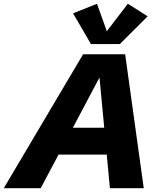

<svg xmlns="http://www.w3.org/2000/svg" viewBox="-75 -988 832 1008"><path d="M-55.2 0 361.3 -703.1H582L679.7 0H502L485.4 -176.3H232.4L138.7 0ZM447.3 -581.1 307.6 -317.4H472.2ZM596.2 -968.3 700.2 -902.3 554.2 -756.8H402.3L308.6 -918L434.1 -968.3L485.8 -824.2Z"/></svg>

Font: Schibsted Grotesk ExtraBold
Style: Italic
Weight: 800
Italic angle: -12°
Designer: Bakken & Baeck AS, Henrik Kongsvoll
Foundry: Schibsted ASA
Version: Version 1.100; ttfautohint (v1.8.4.7-5d5b);gftools[0.9.25]